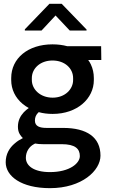

<svg xmlns="http://www.w3.org/2000/svg" viewBox="-20 -770 604 1004"><path d="M508.8 -528.3H332C308.6 -534.7 282.7 -538.1 254.4 -538.1C126.5 -538.1 38.6 -465.3 38.6 -361.8V-351.1C38.6 -302.7 60.1 -258.3 98.6 -226.6C108.4 -218.3 119.1 -211.4 130.4 -205.1C121.1 -198.7 112.8 -191.4 104.5 -183.1C86.9 -164.1 73.7 -140.1 73.7 -107.4C73.7 -91.3 77.1 -77.6 84.5 -66.4C88.9 -59.6 93.8 -53.2 99.6 -47.9C84.5 -40.5 70.3 -31.7 57.6 -20.5C28.8 3.4 9.8 36.1 9.8 78.6C9.8 150.9 90.8 213.9 241.2 213.9C409.2 213.9 505.4 121.1 505.4 43.9C505.4 -52.7 433.6 -101.1 310.1 -101.1H224.1C188.5 -101.1 162.6 -108.9 162.6 -139.6C162.6 -156.7 168.5 -168.9 177.7 -178.7L182.6 -183.6C205.1 -177.2 229.5 -174.3 255.4 -174.3C383.8 -174.3 470.7 -254.4 470.7 -351.1V-361.8C470.7 -387.7 465.3 -411.6 455.1 -433.1C451.2 -441.4 446.8 -448.7 441.4 -456.1H509.8ZM302.7 -750H238.3L109.9 -616.7V-610.4H197.3L270.5 -689L344.7 -610.4H432.6V-615.7ZM146.5 -361.8C146.5 -411.6 189.9 -453.6 254.4 -453.6C319.8 -453.6 362.3 -411.6 362.3 -361.8V-351.1C362.3 -304.2 320.8 -259.3 255.4 -259.3C189 -259.3 146.5 -304.2 146.5 -351.1ZM203.6 -16.1H302.2C374.5 -16.1 397.5 8.8 397.5 46.4C397.5 83.5 344.7 129.9 241.2 129.9C154.8 129.9 115.2 95.7 115.2 55.2C115.2 23.9 132.3 -2.9 157.2 -16.1C159.2 -17.6 161.1 -18.6 163.6 -19.5C176.3 -17.1 189.5 -16.1 203.6 -16.1Z"/></svg>

Font: Bert Sans Medium
Style: Regular
Weight: 500
Designer: Christian Robertson (Google), Cristiano Sobral
Foundry: Google, Cristiano Sobral
Version: Version 3.101